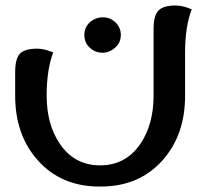

<svg xmlns="http://www.w3.org/2000/svg" viewBox="-20 -436 721 699"><path d="M678.2 -401.9Q653.8 -339.8 653.8 -245.1V-86.9Q653.8 54.2 573.2 146Q487.8 243.2 346.2 243.2H342.8Q201.2 243.2 116.2 146Q35.2 54.2 35.2 -87.9V-172.9Q35.2 -223.1 53.2 -241.2Q70.8 -258.8 115.2 -258.8Q141.1 -258.8 173.8 -245.1Q149.9 -183.1 149.9 -87.9Q149.9 16.1 196.8 85.9Q250 166 344.2 166Q439 166 492.2 85.9Q539.1 16.1 539.1 -87.9V-330.1Q539.1 -379.9 557.1 -397.9Q575.2 -416 619.1 -416Q646 -416 678.2 -401.9ZM307.1 -262.2Q287.1 -279.8 287.1 -309.1Q287.1 -335.9 307.1 -355Q328.1 -373 355 -373Q380.9 -373 399.9 -355Q419.9 -335.9 419.9 -309.1Q419.9 -280.8 399.9 -263.2Q378.9 -244.1 353 -244.1Q326.2 -244.1 307.1 -262.2Z"/></svg>

Font: Sukar
Style: Bold
Weight: 700
Designer: Dario Muhafara - Ghiath Alsory
Foundry: Dario Muhafara - Ghiath Alsory
Version: Version 1.00 March 27, 2016, initial release